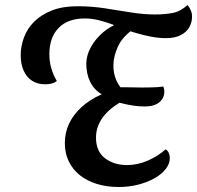

<svg xmlns="http://www.w3.org/2000/svg" viewBox="-20 -728 790 770"><path d="M456 22Q408 22 368 9.5Q328 -3 299.5 -26Q271 -49 255.5 -81.5Q240 -114 240 -154Q240 -195 256.5 -231Q273 -267 306 -297.5Q339 -328 388 -350Q357 -368 341.5 -400Q326 -432 326 -474Q327 -508 345 -540Q363 -572 393 -598Q423 -624 458 -634L521 -616Q472 -582 454 -543.5Q436 -505 435 -471Q434 -444 441 -421Q448 -398 463 -378Q471 -378 486.5 -378Q502 -378 519.5 -377.5Q537 -377 549 -377Q563 -377 588.5 -377.5Q614 -378 635 -381Q637 -376 638 -371.5Q639 -367 639 -361Q639 -334 618.5 -317.5Q598 -301 561 -301Q537 -301 514 -304.5Q491 -308 459 -316Q412 -287 388.5 -252Q365 -217 365 -176Q365 -121 401 -93.5Q437 -66 489 -66Q532 -66 573 -84Q614 -102 644 -129Q653 -124 657 -114.5Q661 -105 661 -94Q661 -71 644.5 -50Q628 -29 599.5 -13Q571 3 534 12.5Q497 22 456 22ZM161 -390Q130 -390 108 -404.5Q86 -419 74.5 -445.5Q63 -472 63 -507Q63 -542 76 -577.5Q89 -613 117 -641Q145 -669 188 -686Q231 -703 290 -703Q346 -703 399 -695Q452 -687 503 -678.5Q554 -670 602 -670Q641 -670 672.5 -676Q704 -682 732 -708Q740 -699 745.5 -685.5Q751 -672 750 -659Q750 -639 739.5 -619.5Q729 -600 705.5 -587.5Q682 -575 645 -575Q618 -575 585.5 -581Q553 -587 516 -598.5Q479 -610 436 -625L434 -629Q404 -640 376 -647Q348 -654 320 -654Q252 -654 215 -616Q178 -578 178 -510Q178 -482 185.5 -455Q193 -428 208 -403Q199 -396 187.5 -393Q176 -390 161 -390Z"/></svg>

Font: Sansita Swashed Light
Style: Regular
Weight: 400
Version: Version 1.003